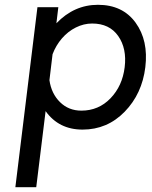

<svg xmlns="http://www.w3.org/2000/svg" viewBox="-20 -530 635 800"><path d="M388 -510Q491 -510 545 -435.5Q599 -361 585.5 -250Q572 -139 499.5 -64.5Q427 10 324 10Q225 10 170 -67L131 250H44L136 -500H223L215 -433Q289 -510 388 -510ZM319 -69Q391 -69 440.5 -120.5Q490 -172 499.5 -250Q509 -328 472.5 -380Q436 -432 364 -432Q329 -432 296 -415.5Q263 -399 238 -370Q213 -341 199 -304L186 -196Q194 -140 230 -104.5Q266 -69 319 -69Z"/></svg>

Font: Orkney
Style: Italic
Weight: 400
Italic angle: -7°
Designer: Samuel Oakes and Alfredo Marco Pradil
Foundry: Alfredo Marco Pradil
Version: 1.0; ttfautohint (v1.5)